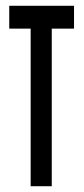

<svg xmlns="http://www.w3.org/2000/svg" viewBox="-20 -644 290 664"><path d="M86 0V-545H12V-624H236V-545H159V0Z"/></svg>

Font: Inconsolata UltraCondensed Bold
Style: Regular
Weight: 700
Width: 1
Monospace: yes
Designer: Raph Levien, Cyreal, Brenton Simpson
Foundry: Raph Levien, Cyreal, Google
Version: Version 3.001; ttfautohint (v1.8.2.53-6de2)